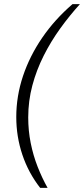

<svg xmlns="http://www.w3.org/2000/svg" viewBox="-20 -755 408 932"><path d="M175 157Q118 84 88.5 -4Q59 -92 59 -187Q59 -288 91.5 -385.5Q124 -483 185 -572Q246 -661 332 -735H368Q318 -680 272.5 -617Q227 -554 192 -484.5Q157 -415 137 -340Q117 -265 117 -185Q117 -121 129 -61Q141 -1 162.5 54Q184 109 211 157Z"/></svg>

Font: Archivo SemiExpanded Thin
Style: Italic
Weight: 250
Width: 6
Italic angle: -10°
Designer: Hector Gatti
Foundry: Omnibus-Type
Version: Version 2.001